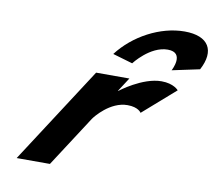

<svg xmlns="http://www.w3.org/2000/svg" viewBox="-86 -906 1128 1006"><g transform="rotate(10 478.0 -403.0)"><path d="M65 0H242L416.9 -270C425.3 -283 497.2 -374 589.2 -374C648.2 -374 663.1 -346 663.1 -346L834.3 -496C834.3 -496 809 -528 743 -528C642 -528 528.3 -439 528.3 -439H526.3L574.3 -513H397.3ZM574.7 -594C574.7 -594 652.5 -697 746.5 -697C840.5 -697 784.7 -594 784.7 -594L930.8 -625C988.1 -732 946.1 -806 817.1 -806C688.1 -806 550.1 -732 468.8 -625Z"/></g></svg>

Font: Hussar
Style: BdWodka
Weight: 700
Foundry: Cannot Into Space Fonts
Version: Version 2.00